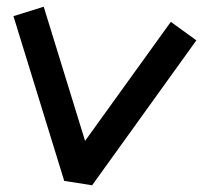

<svg xmlns="http://www.w3.org/2000/svg" viewBox="-20 -585 604 571"><path d="M171 -47 20 -537 110 -565 233 -166 488 -520 564 -465 254 -34Z"/></svg>

Font: ZCOOL KuaiLe
Style: Regular
Weight: 400
Designer: Lui Bingke
Foundry: ZCOOL
Version: Version 2.000